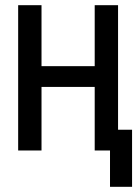

<svg xmlns="http://www.w3.org/2000/svg" viewBox="-20 -580 539 740"><path d="M50 0V-560H140V-325H345V-560H435V-80H489V140H404V0H345V-245H140V0Z"/></svg>

Font: Tektur SemiCondensed
Style: Regular
Weight: 400
Width: 4
Designer: Adam Jagosz
Foundry: Adam Jagosz
Version: Version 1.005;gftools[0.9.30]